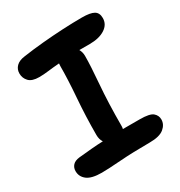

<svg xmlns="http://www.w3.org/2000/svg" viewBox="-170 -827 897 956"><g transform="rotate(-30 279.0 -348.5)"><path d="M139 11Q81 11 55 -9Q29 -29 29 -61Q29 -81 41.5 -94.5Q54 -108 80 -111Q121 -115 155 -118Q189 -121 221 -122Q209 -140 209 -165Q209 -272 217 -373.5Q225 -475 225 -552Q225 -561 226 -567Q187 -564 160 -560.5Q133 -557 107 -557Q66 -557 48 -576Q30 -595 30 -622Q30 -646 46.5 -662.5Q63 -679 95 -683Q149 -691 209 -696.5Q269 -702 328 -705Q387 -708 439 -708Q487 -708 507.5 -696Q528 -684 528 -654Q528 -617 494.5 -595.5Q461 -574 407 -574Q376 -574 347 -574Q357 -556 357 -535Q357 -479 348.5 -376.5Q340 -274 340 -141Q340 -132 338 -125Q360 -125 384 -125Q408 -125 435 -125Q492 -125 510 -109.5Q528 -94 528 -71Q528 -42 502.5 -21Q477 0 420 0Q323 0 248.5 5.5Q174 11 139 11Z"/></g></svg>

Font: Shantell Sans Normal
Style: Regular
Weight: 600
Designer: Stephen Nixon, Anya Danilova, Shantell Martin
Foundry: Arrow Type
Version: Version 1.009;[a7da0bfa3]